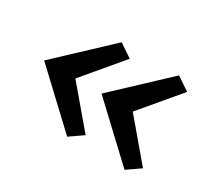

<svg xmlns="http://www.w3.org/2000/svg" viewBox="-83 -539 723 655"><g transform="rotate(30 278.5 -211.0)"><path d="M158 -211 285 -61 233 -25 35 -211 233 -397 285 -362ZM384 -211 511 -61 459 -25 261 -211 459 -397 511 -362Z"/></g></svg>

Font: Ysabeau Infant Semibold
Style: Regular
Weight: 600
Designer: Christian Thalmann (Catharsis Fonts)
Version: Version 0.003